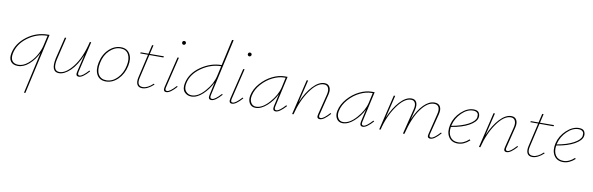

<svg xmlns="http://www.w3.org/2000/svg" viewBox="-60 -1302 6744 2182"><g transform="rotate(10 3312.0 -210.5)"><path d="M409 -407H425L269 290H253L359 -186Q320 -106 258.5 -51.5Q197 3 131 3Q74 3 48 -31.5Q22 -66 34 -126Q57 -243 165.5 -325Q274 -407 409 -407ZM135 -11Q189 -11 242 -54.5Q295 -98 330.5 -158.5Q366 -219 379 -278L405 -393Q279 -392 176 -315Q73 -238 51 -126Q41 -71 63 -41Q85 -11 135 -11Z M942 -87 951 -79Q879 3 834 3Q793 3 807 -51L854 -250Q803 -127 734.5 -62Q666 3 605 3Q557 3 540.5 -37Q524 -77 542 -161L602 -407H618L559 -161Q523 -11 608 -11Q682 -11 764 -116Q846 -221 890 -407H906L823 -51Q814 -11 840 -11Q873 -11 942 -87Z M1145 3Q1074 3 1042.5 -51.5Q1011 -106 1029 -194Q1049 -291 1111.5 -350.5Q1174 -410 1250 -410Q1321 -410 1353 -355.5Q1385 -301 1367 -215Q1347 -120 1285 -58.5Q1223 3 1145 3ZM1149 -11Q1219 -11 1275.5 -69Q1332 -127 1350 -215Q1367 -295 1340 -345.5Q1313 -396 1248 -396Q1180 -396 1122 -340.5Q1064 -285 1046 -194Q1028 -110 1056.5 -60.5Q1085 -11 1149 -11Z M1582 -379 1520 -110Q1495 -7 1571 -7Q1626 -7 1689 -67L1698 -58Q1627 7 1566 7Q1523 7 1507 -24Q1491 -55 1504 -110L1566 -379H1476L1480 -392H1569L1593 -495H1609L1585 -392L1747 -393L1744 -379Z M1946 -561Q1936 -561 1930 -567.5Q1924 -574 1924 -583Q1926 -605 1947 -605Q1956 -605 1962 -598.5Q1968 -592 1968 -582Q1967 -574 1960.5 -567.5Q1954 -561 1946 -561ZM1844 3Q1803 3 1816 -52L1902 -407H1918L1832 -51Q1822 -11 1850 -11Q1883 -11 1952 -87L1961 -79Q1889 3 1844 3Z M2370 -11Q2403 -11 2472 -87L2481 -79Q2409 3 2364 3Q2321 3 2335 -54L2366 -199Q2326 -116 2261.5 -56.5Q2197 3 2132 3Q2083 3 2052 -31.5Q2021 -66 2035 -135Q2059 -252 2172.5 -330.5Q2286 -409 2411 -409L2478 -711H2496L2350 -53Q2340 -11 2370 -11ZM2135 -11Q2209 -11 2285.5 -99Q2362 -187 2382 -278L2408 -395Q2290 -395 2181.5 -319.5Q2073 -244 2051 -135Q2039 -74 2066 -42.5Q2093 -11 2135 -11Z M2704 -561Q2694 -561 2688 -567.5Q2682 -574 2682 -583Q2684 -605 2705 -605Q2714 -605 2720 -598.5Q2726 -592 2726 -582Q2725 -574 2718.5 -567.5Q2712 -561 2704 -561ZM2602 3Q2561 3 2574 -52L2660 -407H2676L2590 -51Q2580 -11 2608 -11Q2641 -11 2710 -87L2719 -79Q2647 3 2602 3Z M3214 -87 3224 -79Q3150 3 3107 3Q3065 3 3077 -53L3109 -196Q3069 -115 3003 -56Q2937 3 2873 3Q2826 3 2803 -34.5Q2780 -72 2791 -126Q2807 -203 2865.5 -269Q2924 -335 2997.5 -371Q3071 -407 3139 -407H3172L3093 -53Q3083 -11 3113 -11Q3145 -11 3214 -87ZM2877 -11Q2950 -11 3028 -99Q3106 -187 3127 -278L3152 -393H3138Q3075 -393 3005 -359Q2935 -325 2879 -262Q2823 -199 2808 -126Q2798 -77 2818 -44Q2838 -11 2877 -11Z M3724 -87 3733 -79Q3661 3 3616 3Q3573 3 3588 -51L3647 -286Q3659 -335 3645.5 -365Q3632 -395 3595 -395Q3516 -395 3434.5 -279.5Q3353 -164 3312 0H3296L3393 -407H3409L3346 -145Q3397 -265 3465 -337.5Q3533 -410 3599 -410Q3642 -410 3660 -376Q3678 -342 3664 -288L3605 -51Q3594 -11 3623 -11Q3655 -11 3724 -87Z M4219 -87 4229 -79Q4155 3 4112 3Q4070 3 4082 -53L4114 -196Q4074 -115 4008 -56Q3942 3 3878 3Q3831 3 3808 -34.5Q3785 -72 3796 -126Q3812 -203 3870.5 -269Q3929 -335 4002.5 -371Q4076 -407 4144 -407H4177L4098 -53Q4088 -11 4118 -11Q4150 -11 4219 -87ZM3882 -11Q3955 -11 4033 -99Q4111 -187 4132 -278L4157 -393H4143Q4080 -393 4010 -359Q3940 -325 3884 -262Q3828 -199 3813 -126Q3803 -77 3823 -44Q3843 -11 3882 -11Z M4999 -87 5008 -79Q4936 3 4891 3Q4847 3 4863 -51L4921 -286Q4934 -337 4920 -366Q4906 -395 4865 -395Q4789 -395 4714 -292.5Q4639 -190 4592 0H4575L4646 -286Q4660 -335 4648 -365Q4636 -395 4600 -395Q4521 -395 4438 -277Q4355 -159 4317 0H4301L4398 -407H4414L4351 -144Q4401 -262 4469 -336Q4537 -410 4603 -410Q4646 -410 4661.5 -376.5Q4677 -343 4663 -288L4634 -173Q4683 -288 4744.5 -349Q4806 -410 4868 -410Q4916 -410 4934.5 -376.5Q4953 -343 4939 -288L4879 -51Q4868 -11 4897 -11Q4930 -11 4999 -87Z M5320 -410Q5366 -410 5381.5 -384.5Q5397 -359 5391 -327Q5381 -277 5304.5 -233.5Q5228 -190 5098 -169Q5087 -98 5117 -54.5Q5147 -11 5208 -11Q5273 -11 5333 -67L5343 -57Q5277 3 5207 3Q5134 3 5100 -52Q5066 -107 5086 -194Q5107 -281 5176.5 -345.5Q5246 -410 5320 -410ZM5375 -327Q5375 -339 5375.5 -354.5Q5376 -370 5360.5 -383Q5345 -396 5316 -396Q5248 -396 5185.5 -335Q5123 -274 5103 -194L5100 -182Q5219 -203 5292 -242.5Q5365 -282 5375 -327Z M5880 -87 5889 -79Q5817 3 5772 3Q5729 3 5744 -51L5803 -286Q5815 -335 5801.5 -365Q5788 -395 5751 -395Q5672 -395 5590.5 -279.5Q5509 -164 5468 0H5452L5549 -407H5565L5502 -145Q5553 -265 5621 -337.5Q5689 -410 5755 -410Q5798 -410 5816 -376Q5834 -342 5820 -288L5761 -51Q5750 -11 5779 -11Q5811 -11 5880 -87Z M6084 -379 6022 -110Q5997 -7 6073 -7Q6128 -7 6191 -67L6200 -58Q6129 7 6068 7Q6025 7 6009 -24Q5993 -55 6006 -110L6068 -379H5978L5982 -392H6071L6095 -495H6111L6087 -392L6249 -393L6246 -379Z M6536 -410Q6582 -410 6597.5 -384.5Q6613 -359 6607 -327Q6597 -277 6520.5 -233.5Q6444 -190 6314 -169Q6303 -98 6333 -54.5Q6363 -11 6424 -11Q6489 -11 6549 -67L6559 -57Q6493 3 6423 3Q6350 3 6316 -52Q6282 -107 6302 -194Q6323 -281 6392.5 -345.5Q6462 -410 6536 -410ZM6591 -327Q6591 -339 6591.5 -354.5Q6592 -370 6576.5 -383Q6561 -396 6532 -396Q6464 -396 6401.5 -335Q6339 -274 6319 -194L6316 -182Q6435 -203 6508 -242.5Q6581 -282 6591 -327Z"/></g></svg>

Font: EauTestInfant Thin
Style: Italic
Weight: 250
Italic angle: -12°
Designer: Christian Thalmann (Catharsis Fonts)
Version: Version 0.001;PS 000.001;hotconv 1.0.88;makeotf.lib2.5.64775